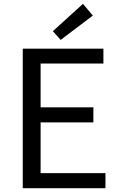

<svg xmlns="http://www.w3.org/2000/svg" viewBox="-20 -989 628 1009"><path d="M99.6 0V-733.4H523.4V-655.3H193.4V-424.8H470.7V-345.7H193.4V-79.1H534.2V0ZM298.8 -779.3 257.8 -825.2 416 -968.8 467.8 -907.2Z"/></svg>

Font: irohakakuC Regular
Style: Regular
Weight: 400
Designer: [Source Han Sans]
Ryoko NISHIZUKA Ë•øÂ°öÊ∂ºÂ≠ê (kana & ideographs); Paul D. Hunt (Latin, Greek & Cyrillic); Wenlong ZHAN
Version: Version 1.001.20160904